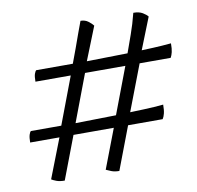

<svg xmlns="http://www.w3.org/2000/svg" viewBox="-71 -668 775 755"><g transform="rotate(-10 316.5 -290.0)"><path d="M128 14Q108 14 95 9Q82 4 76 0L137 -157H20Q20 -177 23.5 -188Q27 -199 31 -201H152L223 -389H82Q82 -410 85.5 -420Q89 -430 93 -433H239Q249 -459 260 -489.5Q271 -520 281 -548Q291 -576 298 -594Q316 -594 328.5 -584.5Q341 -575 348 -566L295 -433L458 -436Q469 -467 483 -506Q497 -545 508 -589Q531 -589 545 -580.5Q559 -572 565 -564L515 -438Q569 -440 596.5 -442Q624 -444 633 -445Q633 -423 630 -410.5Q627 -398 622 -389H498L428 -206Q494 -208 523.5 -210Q553 -212 561 -213Q561 -191 557.5 -177.5Q554 -164 549 -157H411L346 14Q328 14 315 9Q302 4 294 0L354 -157H193ZM209 -201 371 -204 441 -389H280Z"/></g></svg>

Font: Texturina 12pt ExtraLight
Style: Italic
Weight: 250
Italic angle: -11°
Designer: Guillermo Torres Carreño
Foundry: Omnibus-Type
Version: Version 1.002